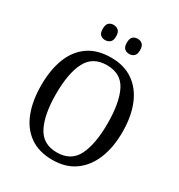

<svg xmlns="http://www.w3.org/2000/svg" viewBox="-211 -1047 1111 1195"><g transform="rotate(30 344.5 -449.5)"><path d="M344 10Q246 10 181 -36Q116 -82 84 -165Q52 -248 52 -359Q52 -470 84 -552Q116 -634 181 -679.5Q246 -725 345 -725Q439 -725 504 -679.5Q569 -634 602.5 -551.5Q636 -469 636 -358Q636 -247 602 -164.5Q568 -82 503 -36Q438 10 344 10ZM344 -44Q446 -44 487.5 -127Q529 -210 529 -358Q529 -507 488 -589Q447 -671 345 -671Q244 -671 201.5 -589Q159 -507 159 -358Q159 -210 201.5 -127Q244 -44 344 -44ZM429 -800Q408 -800 394.5 -812Q381 -824 381 -854Q381 -885 394.5 -897Q408 -909 429 -909Q448 -909 462 -897Q476 -885 476 -854Q476 -824 462 -812Q448 -800 429 -800ZM255 -800Q235 -800 221.5 -812Q208 -824 208 -854Q208 -885 221.5 -897Q235 -909 255 -909Q275 -909 289.5 -897Q304 -885 304 -854Q304 -824 289.5 -812Q275 -800 255 -800Z"/></g></svg>

Font: Noto Serif Lao SemCond
Style: Regular
Weight: 400
Width: 4
Designer: Monotype Design Team
Foundry: Monotype Imaging Inc.
Version: Version 2.004; ttfautohint (v1.8.4.7-5d5b)